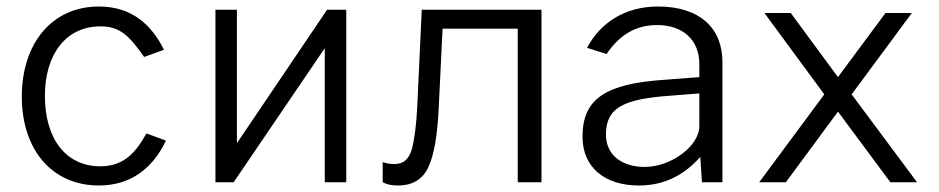

<svg xmlns="http://www.w3.org/2000/svg" viewBox="-20 -560 2886 590"><path d="M284 -540C139 -540 47 -426 47 -263C47 -101 139 10 284 10C383 10 450 -44 490 -128L430 -150C394 -85 356 -49 288 -49C183 -49 118 -133 118 -265C118 -395 184 -479 289 -479C349 -479 377 -450 423 -385L484 -407C446 -483 386 -540 284 -540Z M708 -120V-530H642V0H698L978 -412V0H1044V-530H985Z M1340 -472H1571V0H1644V-530H1276L1262 -229C1259 -176 1254 -134 1246 -103C1237 -71 1220 -56 1193 -56C1176 -56 1168 -58 1156 -62V0C1169 7 1183 10 1203 10C1249 10 1280 -10 1297 -48C1314 -85 1324 -144 1328 -225Z M1943 10C2019 10 2081 -20 2132 -78L2137 0H2200V-369C2200 -474 2130 -540 2002 -540C1897 -540 1823 -487 1784 -413L1844 -394C1885 -455 1936 -483 1999 -483C2079 -483 2129 -437 2129 -363V-323L2024 -315C1843 -303 1770 -258 1770 -140C1770 -46 1838 10 1943 10ZM1962 -47C1890 -47 1842 -84 1842 -147C1842 -231 1900 -256 2041 -266L2129 -273V-173C2129 -109 2039 -47 1962 -47Z M2597 -270 2782 -520H2701L2555 -323L2410 -520H2329L2513 -270L2313 0H2395L2555 -217L2716 0H2798Z"/></svg>

Font: Cheyenne Sans Light
Style: Regular
Weight: 300
Designer: The Public Sans project authors (U.S. Web Design System), Libre Franklin designed by Pablo Impallari and Rodrigo Fuenzal
Foundry: The Cheyenne Sans Project Authors
Version: Version 2.007